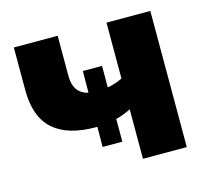

<svg xmlns="http://www.w3.org/2000/svg" viewBox="-83 -638 808 736"><g transform="rotate(-15 320.5 -270.0)"><path d="M262.3 -384.7H338.4V-83.9H260.1ZM30.1 -371.6V-540.3H204V-383Q204 -336.7 226.8 -316Q249.7 -295.3 294.2 -295.3Q356.7 -295.3 409.1 -324.7L409.7 -202.9Q342 -163.7 254 -163.7Q143 -163.7 86.6 -214.3Q30.1 -264.9 30.1 -371.6ZM397.8 -540.3H571.7V0H397.8Z"/></g></svg>

Font: iiserrat Thin
Style: Regular
Weight: 100
Designer: Akira Ohta
Foundry: Akira Ohta
Version: Version 1.200;Glyphs 3.3.1 (3343)